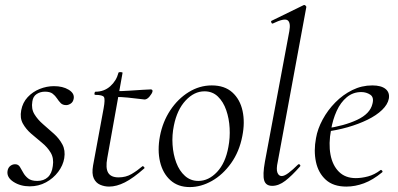

<svg xmlns="http://www.w3.org/2000/svg" viewBox="-20 -746 1615 780"><path d="M100.8 11Q63 11 34.8 -7.2Q6.6 -25.4 10.6 -51.4Q12.8 -65 21.8 -71.9Q30.8 -78.8 41.2 -78.8Q54 -78.8 60.6 -68.4Q67.2 -58 74.2 -44.9Q81.2 -31.8 94 -21.4Q106.8 -11 131.2 -11Q158 -11 174.4 -26.2Q190.8 -41.4 194.6 -71.8Q199.4 -103 186.1 -125.5Q172.8 -148 150.5 -166.1Q128.2 -184.2 106.8 -202.8Q85.4 -221.4 72.8 -244.1Q60.2 -266.8 66.2 -298.2Q72 -329.4 92.4 -351.3Q112.8 -373.2 141.2 -384.6Q169.6 -396 199.2 -396Q235 -396 258.8 -381.6Q282.6 -367.2 279.6 -346.4Q277.4 -332 267.8 -325.5Q258.2 -319 249 -319Q234.6 -319 226.6 -327.2Q218.6 -335.4 211.5 -346.3Q204.4 -357.2 193.8 -365.4Q183.2 -373.6 162.6 -373.6Q143.8 -373.6 129 -364Q114.2 -354.4 111.4 -333.8Q106.4 -304.2 119.7 -282.2Q133 -260.2 155 -241.3Q177 -222.4 198.8 -202.8Q220.6 -183.2 233.4 -159.2Q246.2 -135.2 241 -103.2Q236.2 -74.2 216.4 -47.8Q196.6 -21.4 166.7 -5.2Q136.8 11 100.8 11Z M423.2 12Q404 12 386.6 4.4Q369.2 -3.2 360.8 -21.8Q352.4 -40.4 358 -73.2L401 -306Q407.8 -343 402.2 -351.8Q396.6 -360.6 367 -360.6Q363 -360.6 363.9 -367Q364.8 -373.4 367.8 -373.4Q403 -373.4 427.9 -395.6Q452.8 -417.8 461.2 -450.2Q461.6 -453.4 470.2 -453.1Q478.8 -452.8 477.8 -449.6L415.8 -103.8Q408.2 -63.2 419.4 -44.3Q430.6 -25.4 461.6 -25.4Q491.2 -25.4 514.1 -38.8Q537 -52.2 558.4 -70.4Q560.4 -72.4 564.5 -68.4Q568.6 -64.4 566.4 -62.2Q521.2 -22.2 487.3 -5.1Q453.4 12 423.2 12ZM567.2 -341.8Q564.6 -341.8 544.9 -344.4Q525.2 -347 498.7 -349.6Q472.2 -352.2 447.4 -352.2L449.4 -375.6Q474.6 -375.6 505 -377.6Q535.4 -379.6 560.4 -381.2Q585.4 -382.8 592.4 -382.8Q596.6 -382.8 598.5 -380.4Q600.4 -378 599.4 -374Q597.6 -366 587.5 -353.9Q577.4 -341.8 567.2 -341.8Z M751 14Q703.2 14 672.3 -13.8Q641.4 -41.6 630.2 -88.6Q619 -135.6 629.8 -193Q641 -251.6 671.8 -298.1Q702.6 -344.6 746.6 -371.8Q790.6 -399 840.4 -399Q892.4 -399 923.8 -370.7Q955.2 -342.4 965.4 -295.5Q975.6 -248.6 964.4 -193Q952.2 -129.8 918.7 -82.9Q885.2 -36 840.8 -11Q796.4 14 751 14ZM785.8 -11Q827.4 -11 861.7 -47.3Q896 -83.6 907.8 -149Q915 -186 912.9 -225.3Q910.8 -264.6 899 -298.6Q887.2 -332.6 865.2 -353.8Q843.2 -375 810.6 -375Q769 -375 734.2 -337.8Q699.4 -300.6 686.4 -236Q678.4 -197.4 681 -158Q683.6 -118.6 696.1 -85.2Q708.6 -51.8 731.4 -31.4Q754.2 -11 785.8 -11Z M1085.8 9Q1059.8 9 1053.2 -13.2Q1046.6 -35.4 1056.2 -89L1155.4 -619.4Q1161.8 -654.6 1148.1 -663.8Q1134.4 -673 1088.6 -650.6Q1084.6 -648.8 1082.2 -654.8Q1079.8 -660.8 1083.8 -661.8L1213.2 -725Q1217.4 -727 1221.4 -723Q1225.4 -719 1224.4 -717L1108.4 -89Q1101.6 -58.6 1107 -44.7Q1112.4 -30.8 1124.4 -30.8Q1135.4 -30.8 1152.4 -43.6Q1169.4 -56.4 1190.2 -77Q1194.2 -81 1198.2 -77Q1202.2 -73 1198.2 -69Q1165.6 -32 1139 -11.5Q1112.4 9 1085.8 9Z M1387.2 12Q1334 12 1303.5 -15.8Q1273 -43.6 1263.5 -88.6Q1254 -133.6 1263.8 -185Q1270.2 -222.4 1290.8 -260.5Q1311.4 -298.6 1342.2 -329.9Q1373 -361.2 1411.2 -380.1Q1449.4 -399 1492.4 -399Q1528.6 -399 1546.3 -384.6Q1564 -370.2 1559.6 -345Q1555 -321.4 1532.2 -299.4Q1509.4 -277.4 1473.1 -259.6Q1436.8 -241.8 1392.3 -229.1Q1347.8 -216.4 1300.2 -210.6L1302.2 -223.6Q1378.8 -234.6 1431.2 -259.3Q1483.6 -284 1493 -324Q1500.2 -350.8 1484.1 -361.4Q1468 -372 1447.6 -372Q1414.2 -372 1388.9 -351.1Q1363.6 -330.2 1347.7 -295.2Q1331.8 -260.2 1324.8 -218Q1314.4 -162.2 1322.6 -118.2Q1330.8 -74.2 1356.8 -48.3Q1382.8 -22.4 1425.4 -22.4Q1449.2 -22.4 1475.3 -29.4Q1501.4 -36.4 1525.8 -55Q1528.6 -57 1532.1 -53Q1535.6 -49 1532.8 -46.2Q1494.8 -14.8 1458.7 -1.4Q1422.6 12 1387.2 12Z"/></svg>

Font: Cormorant Light
Style: Italic
Weight: 300
Italic angle: -10°
Designer: Christian Thalmann (Catharsis Fonts)
Foundry: Catharsis Fonts
Version: Version 4.000